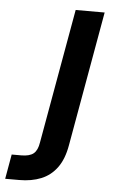

<svg xmlns="http://www.w3.org/2000/svg" viewBox="-164 -535 476 792"><g transform="rotate(5 73.5 -139.5)"><path d="M-112 220 -94 118H-54Q-20 118 -3.5 104.5Q13 91 18 58L117 -499H237L138 59Q128 117 102 152.5Q76 188 36.5 204Q-3 220 -54 220Z"/></g></svg>

Font: DM Sans 20pt SemiBold
Style: Italic
Weight: 600
Italic angle: -10°
Version: Version 4.004;gftools[0.9.30]